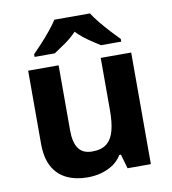

<svg xmlns="http://www.w3.org/2000/svg" viewBox="-86 -891 828 925"><g transform="rotate(-10 328.5 -429.0)"><path d="M579 -597V-51H465L445 -121H437Q420 -93 393.5 -75.5Q367 -58 335 -49.5Q303 -41 269 -41Q211 -41 167 -62Q123 -83 99 -127Q75 -171 75 -241V-597H224V-278Q224 -220 245 -190Q266 -160 312 -160Q358 -160 383.5 -181Q409 -202 419.5 -242Q430 -282 430 -340V-597ZM416 -817Q430 -795 452.5 -767.5Q475 -740 499 -714Q523 -688 541 -670V-657H442Q416 -673 385 -694.5Q354 -716 328 -743Q302 -716 272 -695Q242 -674 216 -657H117V-670Q136 -689 159.5 -714.5Q183 -740 205.5 -767.5Q228 -795 242 -817Z"/></g></svg>

Font: Noto Sans Tamil UI
Style: Regular
Weight: 400
Designer: Jelle Bosma - Monotype Design Team
Foundry: Monotype Imaging Inc.
Version: Version 2.004